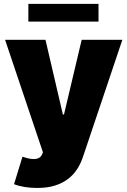

<svg xmlns="http://www.w3.org/2000/svg" viewBox="-20 -747 645 972"><path d="M5.7 -545.5H210.2L298.3 -167.6H304L393.5 -545.5H599.4L400.6 45.5Q389.6 79.2 371.1 108.3Q352.6 137.4 324.8 158.7Q296.9 180 258.5 192.3Q220.2 204.5 169 204.5Q99.8 204.5 51.1 185.4L93.8 46.2Q109.7 51.8 123.9 55Q138.1 58.2 150.2 58.2Q166.2 58.2 176.8 52.6Q187.5 46.9 193.2 34.1L197.4 24.1ZM478.7 -727.3V-637.8H123.6V-727.3Z"/></svg>

Font: Inter P Black
Style: Regular
Weight: 900
Designer: Rasmus Andersson
Foundry: rsms
Version: Version 3.018;git-588b23468